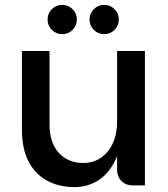

<svg xmlns="http://www.w3.org/2000/svg" viewBox="-20 -760 689 787"><path d="M460 -64V-551H574V0H524Q496 0 478 -18Q460 -36 460 -64ZM286 7Q222 7 173 -19.5Q124 -46 97 -98Q70 -150 70 -227V-551H183V-251Q183 -175 221 -133.5Q259 -92 321 -92Q363 -92 394.5 -114Q426 -136 443 -174Q460 -212 460 -261L480 -232Q477 -150 449.5 -97Q422 -44 379 -18.5Q336 7 286 7ZM235 -620Q210 -620 192.5 -637.5Q175 -655 175 -680Q175 -705 192.5 -722.5Q210 -740 235 -740Q260 -740 277.5 -722.5Q295 -705 295 -680Q295 -655 277.5 -637.5Q260 -620 235 -620ZM407 -620Q382 -620 364.5 -637.5Q347 -655 347 -680Q347 -705 364.5 -722.5Q382 -740 407 -740Q432 -740 449.5 -722.5Q467 -705 467 -680Q467 -655 449.5 -637.5Q432 -620 407 -620Z"/></svg>

Font: Parkinsans Light Medium
Style: Regular
Weight: 500
Version: Version 1.000